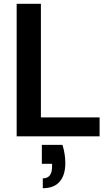

<svg xmlns="http://www.w3.org/2000/svg" viewBox="-20 -720 591 1014"><path d="M68 0V-700H196V-100H506V0ZM206 274V222Q255 222 255 160V145H201V45H310Q318 71 321.5 95.5Q325 120 325 141Q325 205 295 239.5Q265 274 206 274Z"/></svg>

Font: Firefly Display
Style: Bold
Weight: 700
Designer: Colophon Foundry, Jonny Pinhorn
Foundry: Colophon Foundry
Version: Version 1.200; ttfautohint (v1.8.3)